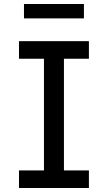

<svg xmlns="http://www.w3.org/2000/svg" viewBox="-20 -941 540 961"><path d="M75 0V-88H200V-647H75V-735H425V-647H300V-88H425V0ZM400 -849H100V-921H400Z"/></svg>

Font: Iosevka Curly Slab Semibold
Style: Regular
Weight: 600
Monospace: yes
Designer: Belleve Invis
Foundry: Belleve Invis
Version: Version 22.1.2; ttfautohint (v1.8.4)